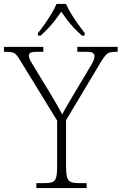

<svg xmlns="http://www.w3.org/2000/svg" viewBox="-30 -951 615 971"><path d="M154 0V-25H197Q222 -25 235.5 -30.5Q249 -36 254 -54Q259 -72 259 -108V-341L73 -644Q61 -664 52.5 -673.5Q44 -683 32.5 -686Q21 -689 0 -689H-10V-714H189V-689H156Q130 -689 123 -683.5Q116 -678 116 -669Q116 -659 122.5 -646.5Q129 -634 138 -620L216 -492Q235 -461 252.5 -430.5Q270 -400 285 -372Q293 -389 307 -413.5Q321 -438 340 -469L427 -615Q437 -631 442.5 -643.5Q448 -656 448 -666Q448 -677 440 -683Q432 -689 405 -689H361V-714H565V-689H556Q536 -689 524.5 -685.5Q513 -682 503.5 -671Q494 -660 481 -639L304 -343V-109Q304 -73 309 -55Q314 -37 327.5 -31Q341 -25 366 -25H408V0ZM162 -784Q178 -803 196 -829Q214 -855 230.5 -882Q247 -909 256 -931H304Q313 -909 329.5 -882Q346 -855 364.5 -829Q383 -803 398 -784V-771H384Q360 -793 342 -812Q324 -831 309.5 -850.5Q295 -870 280 -892Q265 -870 250 -850.5Q235 -831 217.5 -812Q200 -793 176 -771H162Z"/></svg>

Font: Noto Rashi Hebrew ExtraLight
Style: Regular
Weight: 250
Version: Version 1.006